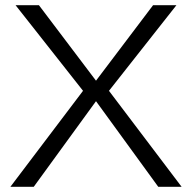

<svg xmlns="http://www.w3.org/2000/svg" viewBox="-20 -720 740 740"><path d="M400 -370 680 0H590L350 -330L110 0H20L300 -370L40 -700H130L350 -409L570 -700H660Z"/></svg>

Font: Goli Light
Style: Regular
Weight: 300
Designer: jaikishan Patel
Foundry: MagicType
Version: Version 1.000